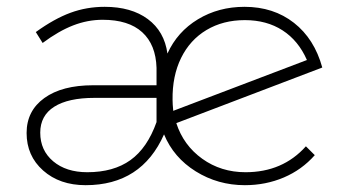

<svg xmlns="http://www.w3.org/2000/svg" viewBox="-20 -542 1009 563"><path d="M877 -113 903 -87Q865 -44 812 -21.5Q759 1 698 1Q619 1 554 -39.5Q489 -80 461 -148Q395 1 231 1Q155 1 106.5 -42Q58 -85 58 -152Q58 -217 110 -254.5Q162 -292 253 -292H439V-343Q437 -411 397 -447.5Q357 -484 281 -484Q237 -484 194.5 -467.5Q152 -451 105 -416L85 -448Q139 -487 186.5 -504.5Q234 -522 287 -522Q365 -522 413.5 -486Q462 -450 471 -385Q500 -449 560.5 -485.5Q621 -522 697 -522Q782 -522 842 -475Q902 -428 925 -344L497 -181Q518 -116 573 -76.5Q628 -37 700 -37Q809 -37 877 -113ZM486 -249Q486 -237 488 -217L880 -366Q855 -423 808.5 -453Q762 -483 698 -483Q634 -483 585.5 -454Q537 -425 511 -372Q485 -319 486 -249ZM439 -255H257Q180 -255 139 -229Q98 -203 98 -153Q98 -101 136 -69Q174 -37 236 -37Q313 -37 362.5 -72.5Q412 -108 439 -184Z"/></svg>

Font: TypoPRO Montserrat Alternates
Style: Regular
Weight: 275
Designer: Julieta Ulanovsky
Foundry: Julieta Ulanovsky
Version: Version 6.001